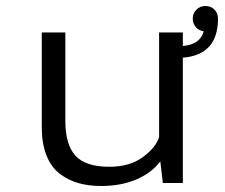

<svg xmlns="http://www.w3.org/2000/svg" viewBox="-20 -609 750 639"><path d="M316.5 10Q274.5 10 240.5 0.2Q206.5 -9.5 178.2 -31.2Q150 -53 134.5 -92.2Q119 -131.5 119 -186V-501H197.5V-206Q197.5 -128 231 -91Q264.5 -54 343.5 -54Q411.5 -54 455 -85.8Q498.5 -117.5 509.5 -152.5V-501H588.5V-456Q646 -460.5 658 -505Q642 -507 631.8 -518.8Q621.5 -530.5 621.5 -547Q621.5 -564.5 633.5 -576.8Q645.5 -589 663.5 -589Q682 -589 693.8 -577Q705.5 -565 705.5 -547Q705.5 -426.5 588.5 -417V0H522L513.5 -72Q484.5 -33.5 433.8 -11.8Q383 10 316.5 10Z"/></svg>

Font: League Mono Light
Style: Regular
Weight: 300
Width: 6
Designer: Tyler Finck
Foundry: The League of Moveable Type / Tyler Finck
Version: Version 2.210